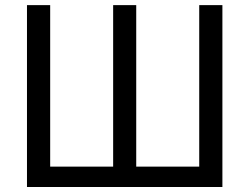

<svg xmlns="http://www.w3.org/2000/svg" viewBox="-20 -748 998 768"><path d="M87.9 -727.5H180.7V-81.5H432.6V-727.5H524.9V-81.5H776.9V-727.5H869.6V0H87.9Z"/></svg>

Font: Inter Variable
Style: Regular
Weight: 400
Designer: Rasmus Andersson
Foundry: rsms
Version: Version 4.001;git-9221beed3